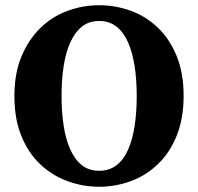

<svg xmlns="http://www.w3.org/2000/svg" viewBox="-20 -695 757 733"><path d="M359 18Q296 18 237.5 -3.5Q179 -25 133.5 -68Q88 -111 61.5 -176Q35 -241 35 -328Q35 -415 62 -479.5Q89 -544 134 -588Q179 -632 237.5 -653.5Q296 -675 359 -675Q421 -675 479 -654Q537 -633 582.5 -589.5Q628 -546 654.5 -481Q681 -416 681 -329Q681 -243 655 -178Q629 -113 583.5 -69Q538 -25 479.5 -3.5Q421 18 359 18ZM359 -43Q397 -43 424.5 -64Q452 -85 469 -123.5Q486 -162 494 -214.5Q502 -267 502 -328Q502 -390 494 -442Q486 -494 469 -533Q452 -572 424.5 -593.5Q397 -615 359 -615Q320 -615 293 -593.5Q266 -572 248.5 -533.5Q231 -495 223 -442.5Q215 -390 215 -329Q215 -267 223 -215Q231 -163 248.5 -124Q266 -85 293 -64Q320 -43 359 -43Z"/></svg>

Font: Source Serif 4 18pt
Style: Bold
Weight: 700
Designer: Frank Grießhammer
Foundry: Adobe Systems Incorporated
Version: Version 4.004;hotconv 1.0.116;makeotfexe 2.5.65601